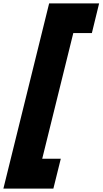

<svg xmlns="http://www.w3.org/2000/svg" viewBox="-77 -927 607 1137"><path d="M239 190H-57L214 -907H510L467 -731H357L173 13H283Z"/></svg>

Font: TypoPRO Sinkin Sans
Style: 900 X Black Italic
Weight: 950
Italic angle: -112°
Designer: Keith Bates
Foundry: K-Type
Version: Sinkin Sans (version 1.0)  by Keith Bates   •   © 2014   www